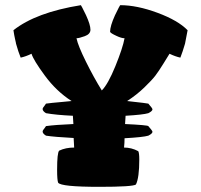

<svg xmlns="http://www.w3.org/2000/svg" viewBox="-20 -722 776 743"><path d="M32 -605Q119 -674 293 -702Q294 -702 313 -663Q330 -626 330 -607Q330 -590 308 -582Q286 -574 276 -574Q282 -545 312.5 -483.5Q343 -422 374 -372Q398 -396 426.5 -466Q455 -536 462 -574Q450 -574 431 -583Q407 -594 406 -599Q406 -621 425 -663Q444 -702 445 -702Q510 -702 589.5 -672.5Q669 -643 706 -605L696 -553Q687 -522 678 -499Q659 -503 636 -514Q631 -506 612.5 -476Q594 -446 581 -429Q568 -412 538.5 -383.5Q509 -355 472 -331Q553 -322 554 -321Q570 -303 570 -299Q570 -292 554 -284Q534 -278 466 -274L464 -242Q550 -238 554 -234Q570 -216 570 -212Q570 -205 554 -197Q534 -191 462 -187Q462 -169 460 -151Q489 -151 515 -137Q519 -130 519 -105Q519 -34 506 -8Q494 1 364 1Q216 1 205 -15Q201 -25 201 -65Q201 -131 209 -139Q234 -151 267 -151L265 -188Q190 -192 158 -197Q145 -205 145 -213Q145 -216 147.5 -219.5Q150 -223 153.5 -227.5Q157 -232 158 -234Q193 -239 264 -242L262 -274Q197 -277 158 -284Q145 -292 145 -300Q145 -303 147.5 -306.5Q150 -310 153.5 -314.5Q157 -319 158 -321L183 -324Q198 -325 220.5 -327.5Q243 -330 257 -331Q198 -369 153.5 -429.5Q109 -490 102 -514Q79 -503 60 -499Q51 -521 42 -553Q42 -554 41.5 -556.5Q41 -559 38 -572Q35 -585 32 -605Z"/></svg>

Font: Gorditas
Style: Bold
Weight: 700
Designer: Gustavo Dipre (gbrenda1987@gmail.com)
Foundry: Gustavo Dipre (gbrenda1987@gmail.com)
Version: Version 001.001